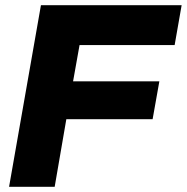

<svg xmlns="http://www.w3.org/2000/svg" viewBox="-20 -721 721 741"><path d="M236 -261H569L595 -407H262L287 -547H654L681 -701H138L15 0H191Z"/></svg>

Font: Geom ExtraBold
Style: Bold Italic
Weight: 800
Italic angle: -10°
Version: Version 1.102